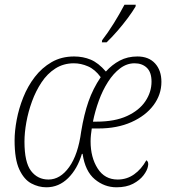

<svg xmlns="http://www.w3.org/2000/svg" viewBox="-20 -786 731 816"><path d="M177 10Q144 10 113 -6.5Q82 -23 62 -66Q42 -109 42 -189Q42 -229 51 -277Q60 -325 79 -372.5Q98 -420 128 -459Q158 -498 199.5 -522Q241 -546 295 -546Q333 -546 365.5 -532.5Q398 -519 430 -482Q456 -511 489 -528.5Q522 -546 564 -546Q612 -546 639 -516.5Q666 -487 666 -438Q666 -384 632.5 -339Q599 -294 538.5 -267Q478 -240 398 -240H370Q368 -227 366.5 -213Q365 -199 365 -185Q365 -117 395 -70Q425 -23 480 -23Q519 -23 550 -45Q581 -67 602 -105Q613 -98 609 -80Q606 -62 590 -41Q574 -20 545.5 -5Q517 10 475 10Q424 10 383 -24Q342 -58 331 -132H328Q309 -68 269.5 -29Q230 10 177 10ZM186 -23Q236 -23 274 -76Q312 -129 325 -227Q337 -300 356 -354.5Q375 -409 408 -458Q384 -491 354 -504Q324 -517 294 -517Q250 -517 215.5 -495Q181 -473 156.5 -436Q132 -399 116 -355Q100 -311 92 -266.5Q84 -222 84 -184Q84 -96 112 -59.5Q140 -23 186 -23ZM390 -269Q468 -269 520 -293Q572 -317 598 -356Q624 -395 624 -439Q624 -479 604 -498Q584 -517 552 -517Q519 -517 490.5 -495.5Q462 -474 439 -438Q416 -402 400 -358Q384 -314 375 -269ZM413 -606 414 -615Q438 -646 463 -686Q488 -726 509 -766H557L556 -758Q543 -736 522.5 -708.5Q502 -681 478.5 -654Q455 -627 433 -606Z"/></svg>

Font: Noto Serif SemiCondensed ExtraLight
Style: Italic
Weight: 200
Width: 4
Italic angle: -12°
Designer: Monotype Design Team
Foundry: Monotype Imaging Inc.
Version: Version 2.013